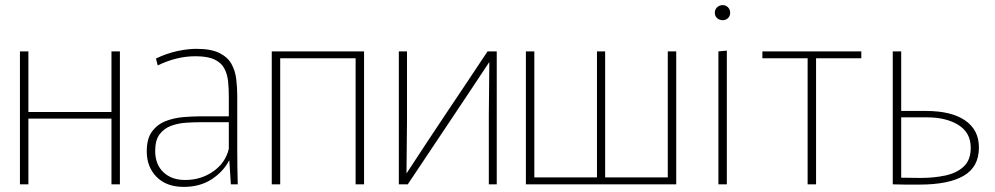

<svg xmlns="http://www.w3.org/2000/svg" viewBox="-20 -721 3893 751"><path d="M58 -520H91V-283H416V-520H449V0H416V-257H91V0H58Z M699 10Q631 10 592.5 -29Q554 -68 554 -129Q554 -179 575 -207Q596 -235 628.5 -247.5Q661 -260 697.5 -263Q734 -266 765 -266H875V-344Q875 -376 872 -404Q869 -432 857 -454Q845 -476 818.5 -488.5Q792 -501 745 -501Q706 -501 668.5 -491.5Q631 -482 597 -465L590 -492Q631 -512 672.5 -521Q714 -530 748 -530Q805 -530 837.5 -514Q870 -498 885 -471.5Q900 -445 904 -412Q908 -379 908 -346V-133Q908 -104 908.5 -67.5Q909 -31 910 0H883L877 -93H876Q853 -49 807.5 -19.5Q762 10 699 10ZM704 -17Q766 -17 814 -50.5Q862 -84 875 -139V-243H765Q739 -243 708 -241Q677 -239 649.5 -229Q622 -219 604.5 -196Q587 -173 587 -131Q587 -78 619 -47.5Q651 -17 704 -17Z M1043 0V-520H1404V0H1371V-493H1076V0Z M1540 0V-520H1572V-255L1570 -44H1571Q1616 -113 1654 -170.5Q1692 -228 1728.5 -282.5Q1765 -337 1803.5 -394.5Q1842 -452 1887 -520H1923V0H1892V-271L1894 -477H1893Q1853 -417 1801 -338.5Q1749 -260 1690.5 -173Q1632 -86 1575 0Z M2037 0V-520H2070V-27H2315V-520H2347V-27H2592V-520H2625V0Z M2807 -642Q2794 -642 2785 -650Q2776 -658 2776 -671Q2776 -684 2785 -692.5Q2794 -701 2807 -701Q2819 -701 2827.5 -692.5Q2836 -684 2836 -671Q2836 -658 2827.5 -650Q2819 -642 2807 -642ZM2790 -520 2823 -523V0H2790Z M3139 0V-493H2962V-520H3349V-493H3172V0Z M3577 1Q3544 1 3518.5 1Q3493 1 3472 0V-520H3505V-287H3602Q3701 -287 3755 -250Q3809 -213 3809 -144Q3809 -68 3749.5 -33.5Q3690 1 3577 1ZM3581 -25Q3633 -25 3677.5 -34.5Q3722 -44 3749.5 -69.5Q3777 -95 3777 -143Q3777 -202 3729 -232Q3681 -262 3606 -262H3505V-26Q3522 -26 3541 -25.5Q3560 -25 3581 -25Z"/></svg>

Font: Murecho ExtraLight
Style: Regular
Weight: 200
Designer: Neil Summerour
Foundry: Positype
Version: Version 1.010; ttfautohint (v1.8.3)